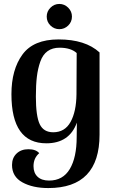

<svg xmlns="http://www.w3.org/2000/svg" viewBox="-20 -727 584 974"><path d="M217 -643Q217 -669 236 -688Q255 -707 281 -707Q307 -707 326 -688Q345 -669 345 -643Q345 -616 326 -597.5Q307 -579 281 -579Q255 -579 236 -597.5Q217 -616 217 -643ZM225 227Q146 227 93.5 198Q41 169 41 110Q41 74 64 52Q87 30 124 30Q162 30 179 50Q150 75 150 116Q150 150 170.5 169.5Q191 189 229 189Q299 189 334 130.5Q369 72 369 -32Q369 -81 370 -105Q332 0 215 0Q38 0 38 -249Q38 -374 94 -450.5Q150 -527 277 -527Q413 -527 485 -461V-44Q485 227 225 227ZM250 -56Q309 -56 338 -108.5Q367 -161 368 -249L369 -458Q339 -485 282 -485Q246 -485 221.5 -467.5Q197 -450 184.5 -414.5Q172 -379 167 -337.5Q162 -296 162 -237Q162 -138 181.5 -97Q201 -56 250 -56Z"/></svg>

Font: Arima Koshi Semi Bold
Style: Regular
Weight: 600
Designer: Joana Correia and Natanael Gama
Foundry: NDISCOVER
Version: Version 1.019;PS 001.019;hotconv 1.0.88;makeotf.lib2.5.64775